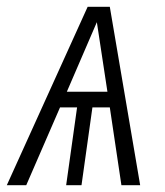

<svg xmlns="http://www.w3.org/2000/svg" viewBox="-42 -543 483 563"><path d="M314 0 280 -228H229L197 0H152L184 -228H134L35 0H-22L215 -523H280L369 0ZM154 -274H273L242 -478Z"/></svg>

Font: Fira Sans Extra Condensed Light
Style: Italic
Weight: 300
Width: 3
Italic angle: -8°
Designer: Carrois Corporate & Edenspiekermann AG
Foundry: Carrois Corporate GbR & Edenspiekermann AG
Version: Version 4.203